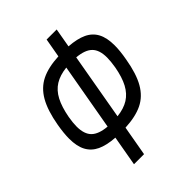

<svg xmlns="http://www.w3.org/2000/svg" viewBox="-237 -777 1073 1073"><g transform="rotate(-45 300.0 -240.0)"><path d="M212 0.5Q147 -4 106.2 -23.2Q65.5 -42.5 45.2 -80.2Q25 -118 25 -178Q25 -220.5 35 -278Q52 -375 84.8 -432Q117.5 -489 171.2 -515.5Q225 -542 308 -546L328 -659H407.5L387.5 -545.5Q452 -541 493 -521.8Q534 -502.5 554 -464.8Q574 -427 574 -367Q574 -323 563.5 -266Q547 -169 514.5 -112.2Q482 -55.5 428.5 -29.2Q375 -3 291.5 1L260 179H180.5ZM102.5 -196.5Q102.5 -136.5 131.5 -108Q160.5 -79.5 225 -74L295 -470.5Q240 -464.5 203.5 -441.8Q167 -419 144.5 -376.2Q122 -333.5 109.5 -266Q102.5 -225.5 102.5 -196.5ZM489 -278Q496 -320 496 -349Q496 -409 467.2 -437.5Q438.5 -466 374.5 -471.5L305 -75.5Q359.5 -81.5 395.8 -104.2Q432 -127 454.5 -169.2Q477 -211.5 489 -278Z"/></g></svg>

Font: JuliaMono Italic
Style: Regular
Weight: 400
Italic angle: -9°
Monospace: yes
Designer: cormullion
Foundry: corm
Version: Version 0.049; ttfautohint (v1.8.4)